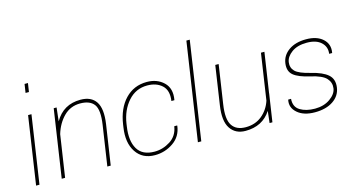

<svg xmlns="http://www.w3.org/2000/svg" viewBox="-82 -1098 2675 1445"><g transform="rotate(-15 1256.0 -376.0)"><path d="M181.6 -694.3H155.3L165.5 -761.7H191.9ZM77.6 0H51.3L130.4 -528.3H156.7Z M540.5 -538.1Q623.5 -538.1 660.2 -482.9Q696.8 -427.7 679.7 -311L632.8 0H606.4L653.3 -312Q670.4 -426.3 638.4 -469Q606.4 -511.7 530.8 -511.7Q455.1 -511.7 402.8 -459.5Q350.6 -407.2 326.7 -327.6L277.3 0H251L330.1 -528.3H352.5L340.8 -423.3Q406.2 -538.1 540.5 -538.1Z M980 -16.1Q1044.9 -16.1 1102.5 -52.7Q1160.2 -89.4 1171.4 -162.6H1193.4L1194.3 -159.7Q1184.1 -78.6 1119.4 -34.2Q1054.7 10.3 976.1 10.3Q878.9 10.3 830.3 -63.2Q781.7 -136.7 799.8 -253.9L802.7 -274.4Q820.8 -397 888.2 -467.5Q955.6 -538.1 1057.1 -538.1Q1136.7 -538.1 1187.7 -489.5Q1238.8 -440.9 1223.6 -354L1222.7 -351.6H1199.7Q1211.4 -432.1 1168.2 -471.9Q1125 -511.7 1053.2 -511.7Q963.9 -511.7 904.3 -444.3Q844.7 -377 829.1 -274.4L826.2 -253.9Q809.6 -144.5 847.4 -80.3Q885.3 -16.1 980 -16.1Z M1338.4 0H1312L1426.3 -761.7H1452.6Z M1891.1 -168.9 1944.8 -528.3H1971.7L1924.8 -217.3H1925.3L1892.6 0H1870.6L1880.9 -91.8Q1814 10.3 1682.1 10.3Q1603.5 10.3 1564.5 -48.3Q1525.4 -106.9 1543.9 -227.1L1588.9 -528.3H1615.2L1569.8 -226.1Q1552.7 -114.3 1584.5 -65.2Q1616.2 -16.1 1690.4 -16.1Q1764.6 -16.1 1816.7 -58.6Q1868.7 -101.1 1891.1 -168.9Z M2462.4 -390.1 2461.4 -387.2H2438.5Q2445.8 -440.9 2407.7 -476.3Q2369.6 -511.7 2296.4 -511.7Q2223.1 -511.7 2178.7 -479.2Q2134.3 -446.8 2128.4 -404.8Q2122.6 -362.8 2150.6 -334.2Q2178.7 -305.7 2268.1 -284.2Q2357.4 -262.7 2397.7 -227.1Q2438 -191.4 2429.2 -127.9Q2420.4 -64.5 2365 -27.1Q2309.6 10.3 2222.7 10.3Q2135.7 10.3 2087.4 -31.5Q2039.1 -73.2 2050.8 -131.3L2051.8 -134.3H2073.7Q2068.8 -71.8 2114.7 -43.9Q2160.6 -16.1 2230 -16.1Q2299.3 -16.1 2348.1 -50.5Q2397 -85 2402.8 -128.9Q2408.7 -172.9 2378.2 -206.3Q2347.7 -239.7 2258.3 -259.8Q2168.9 -279.8 2131.1 -311.3Q2093.3 -342.8 2101.6 -403.3Q2109.9 -463.9 2162.6 -501Q2215.3 -538.1 2298.3 -538.1Q2381.3 -538.1 2427.5 -496.6Q2473.6 -455.1 2462.4 -390.1Z"/></g></svg>

Font: Roboto-ThinItalic
Style: Italic
Weight: 250
Italic angle: -12°
Designer: Google
Version: Version 1.100141; 2013; ttfautohint (v0.94.14-c901) -l 8 -r 